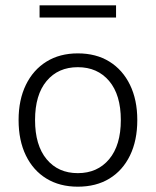

<svg xmlns="http://www.w3.org/2000/svg" viewBox="-20 -695 587 723"><path d="M273 8Q205 8 155 -22.5Q105 -53 77.5 -109.5Q50 -166 50 -243Q50 -319 77.5 -375.5Q105 -432 155 -463Q205 -494 273 -494Q342 -494 392 -463Q442 -432 469.5 -375.5Q497 -319 497 -243Q497 -166 469.5 -109.5Q442 -53 392 -22.5Q342 8 273 8ZM273 -43Q347 -43 391 -95.5Q435 -148 435 -243Q435 -338 391 -390Q347 -442 273 -442Q199 -442 155.5 -390Q112 -338 112 -243Q112 -148 155.5 -95.5Q199 -43 273 -43ZM129 -629V-675H417V-629Z"/></svg>

Font: Nunito Sans Light
Style: Regular
Weight: 300
Designer: Vernon Adams
Foundry: Vernon Adams
Version: Version 3.101; ttfautohint (v1.8.4.7-5d5b);gftools[0.9.27]